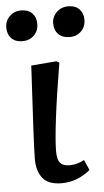

<svg xmlns="http://www.w3.org/2000/svg" viewBox="-100 -786 455 836"><g transform="rotate(-5 127.0 -368.5)"><path d="M136 14Q78 14 53 -17Q28 -48 28 -100Q28 -131 33 -230.5Q38 -330 48 -508L158 -517L171 -510Q147 -368 135 -269.5Q123 -171 123 -126Q123 -91 135.5 -76Q148 -61 177 -61Q210 -61 241 -78L261 -33Q204 14 136 14ZM159 -682Q159 -711 179.5 -731Q200 -751 231 -751Q261 -751 278.5 -733.5Q296 -716 296 -687Q296 -656 276 -636.5Q256 -617 226 -617Q195 -617 177 -634.5Q159 -652 159 -682ZM-46 -682Q-46 -711 -26 -731Q-6 -751 24 -751Q55 -751 72.5 -733.5Q90 -716 90 -687Q90 -656 70 -636.5Q50 -617 19 -617Q-11 -617 -28.5 -634.5Q-46 -652 -46 -682Z"/></g></svg>

Font: Literata 12pt Medium
Style: Italic
Weight: 500
Italic angle: -2°
Designer: Latin by Veronika Burian and Jose Scaglione. Greek by Irene Vlachou. Cyrillic by Vera Evstafieva
Foundry: TypeTogether
Version: Version 3.002